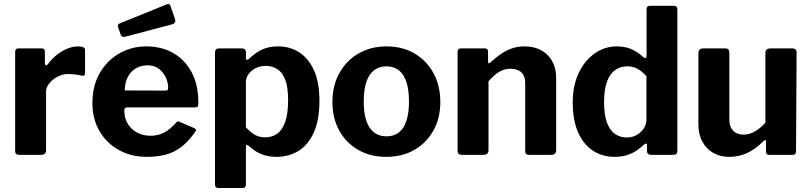

<svg xmlns="http://www.w3.org/2000/svg" viewBox="-20 -771 4040 956"><path d="M76.5 0Q64.6 0 60 -5Q55.4 -10 55.4 -20.4V-511Q55.4 -530 71.2 -530H188.4Q203.5 -530 203.5 -513.4V-454Q203.5 -447.6 208.4 -446.2Q213.2 -444.9 217.9 -451Q238 -478.3 263.3 -498.2Q288.5 -518 315.7 -529Q342.8 -540 367 -540Q403.4 -540 403.4 -522.9V-407.1Q403.4 -390.7 387.7 -394.3Q370.2 -398.5 350.8 -400.5Q331.5 -402.4 317.8 -402.4Q299.5 -402.4 280.3 -395.2Q261 -387.9 244.9 -375.2Q228.8 -362.5 219.1 -347Q209.4 -331.6 209.4 -315.1V-23.3Q209.4 0 183.3 0H76.5Z M598.9 -220Q598.9 -182.6 616.3 -154.4Q633.7 -126.2 663.5 -110.6Q693.3 -95 730.1 -95Q765.9 -95 796.3 -110.4Q826.8 -125.9 858.1 -161.6Q861.8 -165.9 865 -166.4Q868.2 -166.9 876.2 -163.5L947.6 -132.8Q962.2 -126.7 950.8 -112.8Q918.5 -66.9 883.6 -39.9Q848.7 -12.9 806.5 -1.4Q764.3 10 710.9 10Q633.1 10 571.9 -24Q510.6 -58 475.3 -118.4Q440.1 -178.9 440.1 -257.4Q440.1 -343.3 476.5 -406.7Q513 -470.1 574.1 -505.1Q635.1 -540 708 -540Q784.7 -540 842.8 -506.7Q901 -473.4 934.3 -411.1Q967.6 -348.7 967.6 -259.7Q967.6 -248.8 965.6 -242.8Q963.5 -236.9 951.1 -236.2H611.3Q605.5 -236.2 602.2 -232Q598.9 -227.9 598.9 -220ZM800.3 -319.9Q810.6 -319.9 814 -322.6Q817.3 -325.2 817.3 -333.9Q817.3 -359 805.7 -384.8Q794.1 -410.5 771.4 -428.1Q748.6 -445.7 714.1 -445.7Q680.9 -445.7 654.9 -429.7Q629 -413.8 615.1 -385.4Q601.3 -357.1 601.3 -320.6ZM829.3 -740.6 851.4 -675.8Q858 -655.7 835.8 -649.6L604.6 -588.4Q594.1 -586 589.2 -588.4Q584.2 -590.8 580.7 -599.1L568.6 -634Q563.5 -649.2 575.2 -654L812 -750Q823.7 -754.9 829.3 -740.6Z M1183.1 -530Q1204.5 -530 1204.5 -509.7V-480.1Q1204.5 -473.5 1208.9 -473.3Q1213.4 -473 1218.7 -477.5Q1235.2 -493 1254.8 -507Q1274.3 -521.1 1301.3 -530.6Q1328.2 -540 1365.3 -540Q1423.6 -540 1469.7 -510.5Q1515.9 -481 1543.2 -421.4Q1570.5 -361.9 1570.5 -269.3Q1570.5 -172.9 1542.4 -111Q1514.3 -49.2 1466.2 -19.6Q1418 10 1356.8 10Q1317.9 10 1285.2 -2.1Q1252.5 -14.2 1223.4 -40.7Q1212.5 -50.6 1208.4 -49.6Q1204.4 -48.7 1204.4 -35.1V147.9Q1204.4 165 1189 165H1066.2Q1050.4 165 1050.4 146.7V-508Q1050.4 -519.3 1055 -524.6Q1059.6 -530 1073.1 -530H1183.1ZM1204.4 -137.5Q1224.3 -114.6 1247.1 -100.9Q1269.9 -87.1 1300.3 -87.1Q1334.7 -87.1 1360.4 -105.5Q1386 -123.8 1400.2 -164.4Q1414.5 -205 1414.5 -272.4Q1414.5 -336.7 1400.3 -373.9Q1386.1 -411 1360.8 -426.9Q1335.4 -442.9 1302.6 -442.9Q1274.6 -442.9 1252.3 -431.2Q1230 -419.5 1217.2 -401.4Q1204.4 -383.3 1204.4 -363.3V-137.5Z M1903 10Q1823.6 10 1763.2 -24.9Q1702.9 -59.7 1669 -121.2Q1635.1 -182.7 1635.1 -262Q1635.1 -345.4 1670.2 -407.9Q1705.3 -470.4 1766 -505.2Q1826.7 -540 1904 -540Q1984.8 -540 2044.9 -504.3Q2105 -468.6 2138.7 -406.1Q2172.4 -343.6 2172.4 -262.6Q2172.4 -183 2138.3 -121.5Q2104.2 -60 2043.7 -25Q1983.1 10 1903 10ZM1904.3 -92.1Q1941.3 -92.1 1966.3 -111.7Q1991.2 -131.2 2003.8 -169.9Q2016.4 -208.7 2016.4 -265.4Q2016.4 -323.6 2003.6 -362.5Q1990.9 -401.4 1965.8 -421.1Q1940.8 -440.7 1904 -440.7Q1867.9 -440.7 1842.4 -421.1Q1816.8 -401.4 1804 -362.5Q1791.1 -323.6 1791.1 -265.4Q1791.1 -208.3 1804 -169.7Q1816.8 -131.2 1842.4 -111.7Q1867.9 -92.1 1904.3 -92.1Z M2279.5 0Q2258.4 0 2258.4 -20.4V-511Q2258.4 -530 2274.2 -530H2395Q2410.1 -530 2410.1 -513.4V-463.6Q2410.1 -457.9 2413.2 -456.1Q2416.2 -454.4 2421.7 -459.9Q2447.5 -484 2474 -502.1Q2500.4 -520.3 2529.3 -530.1Q2558.3 -540 2590.7 -540Q2663.6 -540 2706.4 -496.9Q2749.2 -453.7 2749.2 -382.3V-24.3Q2749.2 0 2725.2 0H2614.1Q2603.7 0 2599.4 -4.6Q2595.1 -9.3 2595.1 -20.4V-358.5Q2595.1 -391.8 2576.5 -410.2Q2557.8 -428.6 2522 -428.6Q2501.3 -428.6 2483 -421.7Q2464.8 -414.7 2447.9 -401.1Q2431 -387.6 2412.4 -366.5V-23.3Q2412.4 0 2386.3 0H2279.5Z M3222.1 0Q3213.6 0 3207.5 -4.4Q3201.4 -8.9 3201.4 -19.6V-47.7Q3201.4 -55 3197 -56Q3192.6 -57 3187.3 -51.7Q3171.5 -36.6 3151.1 -22.4Q3130.7 -8.2 3103.7 0.9Q3076.6 10 3040.7 10Q2980.2 10 2933.1 -20.2Q2885.9 -50.4 2858.9 -110.9Q2831.8 -171.3 2831.8 -260.7Q2831.8 -345 2861.4 -407.6Q2891.1 -470.1 2941.1 -505.1Q2991.1 -540 3051.3 -540Q3091.3 -540 3122.2 -527Q3153.2 -514 3181.9 -487.4Q3190.2 -481.1 3194.8 -482.4Q3199.4 -483.7 3199.4 -495.1V-724.2Q3199.4 -742 3214.8 -742H3336.9Q3352.7 -742 3352.7 -723V-21.3Q3352.7 -10 3348.1 -5Q3343.5 0 3330 0H3222.1ZM3198.7 -391.8Q3176.7 -415.7 3154.6 -428.2Q3132.5 -440.7 3102.9 -440.7Q3069.8 -440.7 3043.4 -422.4Q3017 -404.1 3002.4 -364.9Q2987.8 -325.7 2987.8 -262.6Q2987.8 -199.2 3002.3 -160.2Q3016.8 -121.2 3042.5 -103.8Q3068.1 -86.4 3100.6 -86.4Q3128.6 -86.4 3150.6 -99.1Q3172.5 -111.8 3185.6 -131.9Q3198.7 -152.1 3198.7 -174.3V-391.8Z M3681.8 -100.7Q3712.8 -100.7 3740.2 -117.3Q3767.6 -133.9 3791 -160.1V-506.7Q3791 -530 3817.1 -530H3925.3Q3946.4 -530 3946.4 -508.9L3943.6 -18.3Q3943.6 0 3927.7 0H3809.1Q3794 0 3794 -16.6V-66.3Q3794 -72 3791.1 -73.4Q3788.1 -74.7 3783.1 -70Q3740.8 -27.1 3699.2 -8.6Q3657.7 10 3610.8 10Q3566.7 10 3532.2 -9.2Q3497.7 -28.4 3477.6 -64.8Q3457.5 -101.1 3457.5 -151.3V-505.7Q3457.5 -530 3482.2 -530H3592.5Q3611.5 -530 3611.5 -508.9V-173.3Q3611.5 -140.2 3630.5 -120.4Q3649.4 -100.7 3681.8 -100.7Z"/></svg>

Font: Libre Franklin Thin
Style: Regular
Weight: 100
Designer: Pablo Impallari, Rodrigo Fuenzalida, Nhung Nguyen
Foundry: Impallari Type
Version: Version 3.000